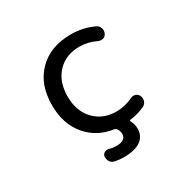

<svg xmlns="http://www.w3.org/2000/svg" viewBox="-200 -977 1401 1386"><g transform="rotate(-30 500.0 -284.0)"><path d="M451.2 196.3Q410.2 196.3 371.1 187.5Q349.6 182.6 337.9 163.1Q329.1 148.4 329.1 130.9Q329.1 126 329.1 121.1Q332 102.5 348.6 93.8Q359.4 87.9 370.1 87.9Q377 87.9 384.8 90.8Q411.1 98.6 437.5 98.6Q439.5 98.6 440.4 98.6H441.4Q521.5 98.6 521.5 43.9Q521.5 16.6 503.9 -4.9Q498 -11.7 487.3 -13.7Q423.8 -22.5 371.1 -49.8Q314.5 -79.1 271.5 -129.4Q228.5 -179.7 207 -244.1Q185.5 -308.6 185.5 -386.7Q185.5 -472.7 210 -542Q235.4 -610.4 285.6 -661.6Q335.9 -712.9 404.3 -738.3Q472.7 -763.7 557.6 -763.7Q661.1 -763.7 748 -721.7Q768.6 -711.9 775.4 -689.5Q779.3 -679.7 779.3 -670.9Q779.3 -658.2 773.4 -646.5Q765.6 -627 745.1 -620.1Q736.3 -618.2 728.5 -618.2Q716.8 -618.2 706.1 -623Q637.7 -656.2 567.4 -656.2Q453.1 -656.2 383.8 -582.5Q314.5 -508.8 314.5 -386.7Q314.5 -263.7 385.3 -189.9Q456.1 -116.2 567.4 -116.2Q637.7 -116.2 705.1 -148.4Q716.8 -154.3 728.5 -154.3Q736.3 -154.3 745.1 -151.4Q765.6 -144.5 773.4 -125Q778.3 -113.3 778.3 -101.6Q778.3 -91.8 775.4 -82Q767.6 -59.6 747.1 -49.8Q688.5 -22.5 622.1 -14.6Q619.1 -13.7 617.7 -10.7Q616.2 -7.8 618.2 -4.9Q636.7 28.3 636.7 66.4Q636.7 128.9 587.9 163.1Q540 196.3 451.2 196.3Z"/></g></svg>

Font: Rounded-X Mgen+ 1mn medium
Style: Regular
Weight: 500
Designer: [Source Han Sans]
Ryoko NISHIZUKA  (kana & ideographs); Paul D. Hunt (Latin, Greek & Cyrillic); Wenlong ZHANG  (bopomofo
Version: Version 1.059.20150602